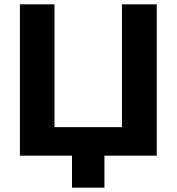

<svg xmlns="http://www.w3.org/2000/svg" viewBox="-20 -720 817 888"><path d="M705 0H463V148H313V0H72V-700H232V-132H544V-700H705Z"/></svg>

Font: Chess Sans
Style: Bold
Weight: 700
Designer: Wolf Bōese
Foundry: Wolf Bōese
Version: Version 7.223